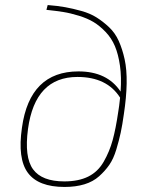

<svg xmlns="http://www.w3.org/2000/svg" viewBox="-20 -729 595 761"><path d="M164 -690 169 -709Q208 -706 238.5 -700.5Q269 -695 303 -685.5Q337 -676 362.5 -660Q388 -644 412 -621.5Q436 -599 450.5 -567Q465 -535 474 -494Q483 -453 482 -398Q481 -343 471 -277Q465 -234 458.5 -203.5Q452 -173 441 -136.5Q430 -100 413.5 -76Q397 -52 373 -30.5Q349 -9 314.5 1.5Q280 12 236 12Q132 12 90.5 -44Q49 -100 67 -223Q98 -446 291 -446Q405 -446 458 -366Q462 -423 455.5 -468.5Q449 -514 435.5 -546Q422 -578 398.5 -602.5Q375 -627 351 -641.5Q327 -656 293 -666.5Q259 -677 230.5 -681.5Q202 -686 164 -690ZM235 -10Q291 -10 329.5 -29Q368 -48 391 -88Q414 -128 426.5 -173.5Q439 -219 449 -288Q452 -304 456 -342Q404 -424 287 -424Q119 -424 91 -218Q76 -106 111 -58Q146 -10 235 -10Z"/></svg>

Font: Ezarion Thin
Style: Italic
Weight: 250
Italic angle: -8°
Designer: Natanael Gama
Version: Version 1.001;PS 001.001;hotconv 1.0.70;makeotf.lib2.5.58329